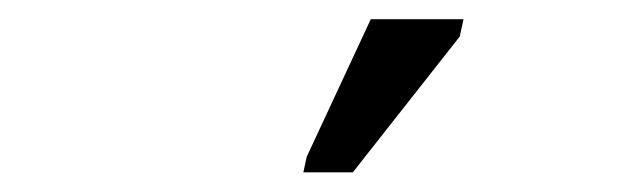

<svg xmlns="http://www.w3.org/2000/svg" viewBox="-20 -765 640 199"><path d="M294.4 -586.4 297.9 -602.5 364.3 -745.1H460.4L456.5 -727.1L345.7 -586.4Z"/></svg>

Font: Cousine
Style: Italic
Weight: 400
Italic angle: -12°
Monospace: yes
Designer: Steve Matteson
Foundry: Monotype Imaging Inc.
Version: Version 1.21